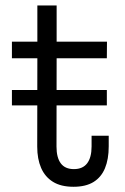

<svg xmlns="http://www.w3.org/2000/svg" viewBox="-20 -688 466 717"><path d="M191 -140.5Q191 -99.5 207 -78Q223 -56.5 256 -56.5Q289 -56.5 305.5 -78.2Q322 -100 322 -141V-181H386V-141.5Q386 -93.5 372 -59.8Q358 -26 329 -8.2Q300 9.5 254.5 9.5Q207.5 9.5 177.8 -9Q148 -27.5 133.5 -61Q119 -94.5 119 -140.5L119.5 -470.5H24.5V-532.5H119.5V-667.5H191.5V-532.5H379.5L379 -470.5H191.5ZM24.5 -294.5V-352H379V-294.5Z"/></svg>

Font: Hepta Slab
Style: Regular
Weight: 400
Designer: Michael LaGattuta
Foundry: Michael LaGattuta
Version: Version 1.100